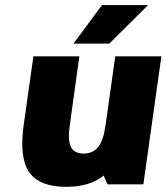

<svg xmlns="http://www.w3.org/2000/svg" viewBox="-20 -720 650 750"><path d="M399.9 0 384.8 -34.2Q331.5 9.8 238.8 9.8Q133.8 9.8 94.2 -47.1Q54.7 -104 72.3 -230L110.4 -500H290L252.4 -230Q244.1 -171.9 257.1 -146Q270 -120.1 306.6 -120.1Q343.3 -120.1 363.8 -146.2Q384.3 -172.4 392.1 -230L430.2 -500H610.4L540 0ZM267.1 -549.8 378.4 -700.2H558.6L407.2 -549.8Z"/></svg>

Font: Fivo Sans Heavy
Style: Regular
Weight: 900
Designer: Alexander Slobzheninov
Foundry: Alexander Slobzheninov
Version: 1.0